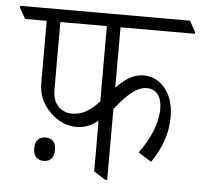

<svg xmlns="http://www.w3.org/2000/svg" viewBox="-78 -673 765 728"><g transform="rotate(5 304.5 -308.5)"><path d="M221 -184C252 -184 280 -195 304 -215V-22L348 6H356V-264C400 -319 436 -354 476 -354C512 -354 533 -326 533 -280C533 -222 507 -166 466 -108L516 -77C555 -133 575 -193 575 -252C575 -296 564 -333 543 -359C523 -385 494 -401 460 -401C422 -401 390 -381 356 -345V-575H639V-582L616 -623H-30V-615L-7 -575H75V-342C75 -295 89 -259 125 -225C151 -201 183 -184 221 -184ZM127 -317V-575H304V-289C271 -251 238 -233 202 -233C158 -233 127 -263 127 -317ZM110 -45C135 -45 149 -61 149 -90C149 -118 136 -134 110 -134C84 -134 70 -119 70 -90C70 -60 84 -45 110 -45Z"/></g></svg>

Font: Noto Serif Devanagari Condensed Light
Style: Regular
Weight: 300
Width: 3
Designer: Universal Thirst, Indian Type Foundry and the Monotype Design Team
Foundry: Monotype Imaging Inc.
Version: Version 2.004